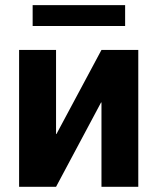

<svg xmlns="http://www.w3.org/2000/svg" viewBox="-20 -721 607 741"><path d="M371.6 -528.3H513.7V0H371.6V-325.2L370.1 -325.7L196.3 0H53.7V-528.3H196.3V-204.1L197.8 -203.6ZM462.9 -620.6H106V-701.2H462.9Z"/></svg>

Font: Roboto Web
Style: Bold
Weight: 700
Designer: Google
Version: Version 1.200310; 2013